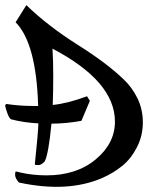

<svg xmlns="http://www.w3.org/2000/svg" viewBox="-24 -702 585 750"><path d="M181 -512Q184 -467 184 -405.5Q184 -344 182 -292Q241 -298 316 -326L327 -308L294 -230Q233 -219 177 -219Q166 -103 151 -72Q138 -57 125 -57Q112 -57 112 -60Q125 -184 126 -220Q69 -223 19 -236Q12 -240 5 -259Q-2 -278 -4 -290L0 -296Q51 -288 110 -288H125Q118 -533 37 -615L79 -682Q161 -602 281 -526Q391 -457 458 -393Q492 -361 513 -318Q534 -275 534 -223.5Q534 -172 511 -127Q488 -82 453.5 -54Q419 -26 376 -7Q240 52 50 11Q35 -6 35 -19Q35 -32 38 -32Q41 -32 56 -28Q105 -17 158 -17Q275 -17 350 -79.5Q425 -142 425 -227Q425 -384 181 -512Z"/></svg>

Font: Julee
Style: Regular
Weight: 400
Version: Version 1.001